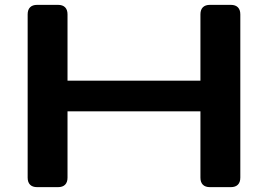

<svg xmlns="http://www.w3.org/2000/svg" viewBox="-20 -770 1102 790"><path d="M132.8 -750H218.8Q237.8 -750 247.8 -740Q257.8 -730 257.8 -710.9V-438.1H804.7V-710.9Q804.7 -730 814.7 -740Q824.7 -750 843.8 -750H929.7Q948.7 -750 958.7 -740Q968.8 -730 968.8 -710.9V-39.1Q968.8 -20 958.7 -10Q948.7 0 929.7 0H843.8Q824.7 0 814.7 -10Q804.7 -20 804.7 -39.1V-311.9H257.8V-39.1Q257.8 -20 247.8 -10Q237.8 0 218.8 0H132.8Q113.8 0 103.8 -10Q93.8 -20 93.8 -39.1V-710.9Q93.8 -730 103.8 -740Q113.8 -750 132.8 -750Z"/></svg>

Font: Gyrochrome
Style: Regular
Weight: 400
Designer: David Moles
Foundry: David Moles
Version: Version 1.005;Glyphs 3.2.3 (3260)